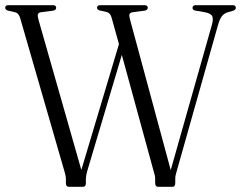

<svg xmlns="http://www.w3.org/2000/svg" viewBox="-20 -720 929 740"><path d="M722 -689.5Q722 -700 734.5 -700H877Q889 -700 889 -689.5Q889 -682.5 878 -678.5L855.5 -672Q843.5 -668 835.2 -657.5Q827 -647 820.5 -624.5L661 -60Q658.5 -52 657 -45.2Q655.5 -38.5 655.5 -31V-15.5Q655.5 0 644.5 0H589.5Q578 0 578 -15.5V-31Q578 -38 576.8 -43.5Q575.5 -49 572.5 -59L449.5 -508.5L316 -60Q311 -43 311 -30.5V-14.5Q311 0 299.5 0H245.5Q234 0 234 -14.5V-30.5Q234 -37 232.5 -43.5Q231 -50 229 -57.5L57.5 -651Q52 -669 39 -672.5L11 -679Q0.5 -682 0 -690Q0 -700 12 -700H184.5Q196.5 -700 196.5 -690Q196.5 -681.5 185.5 -679L138.5 -673Q128.5 -671.5 126.2 -665.2Q124 -659 128.5 -643.5L293.5 -65L438.5 -550L410.5 -650.5Q405.5 -670 392 -673.5L365 -679.5Q354 -682.5 354 -690Q354 -700 366.5 -700H537Q549.5 -700 549.5 -690Q549.5 -681.5 538 -679L491.5 -673Q481 -671 479 -665Q477 -659 481.5 -643.5L638 -64.5L797 -625.5Q803 -647.5 797.8 -658Q792.5 -668.5 769 -673L733.5 -679Q722 -681 722 -689.5Z"/></svg>

Font: Fraunces 144pt S050 Light
Style: Regular
Weight: 300
Version: Version 1.000; ttfautohint (v1.8.3)